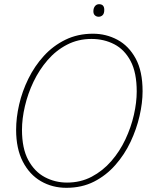

<svg xmlns="http://www.w3.org/2000/svg" viewBox="-20 -886 717 917"><path d="M297 11Q230 11 175.5 -20.5Q121 -52 89 -114Q57 -176 57 -266Q57 -324 71.5 -387Q86 -450 115.5 -510Q145 -570 189 -618.5Q233 -667 292 -696Q351 -725 424 -725Q487 -725 541 -696Q595 -667 628 -606.5Q661 -546 661 -450Q661 -395 646.5 -332Q632 -269 603.5 -208.5Q575 -148 531 -98Q487 -48 429 -18.5Q371 11 297 11ZM300 -14Q365 -14 418 -42Q471 -70 511.5 -116.5Q552 -163 579 -220.5Q606 -278 619.5 -337.5Q633 -397 633 -449Q633 -539 604 -594Q575 -649 526 -674.5Q477 -700 417 -700Q353 -700 300 -672.5Q247 -645 207 -598.5Q167 -552 140 -495.5Q113 -439 99 -379Q85 -319 85 -266Q85 -177 115 -121.5Q145 -66 194 -40Q243 -14 300 -14ZM451 -806Q441 -806 433.5 -812.5Q426 -819 426 -832Q426 -847 433.5 -856.5Q441 -866 453 -866Q478 -866 478 -839Q478 -821 470 -813.5Q462 -806 451 -806Z"/></svg>

Font: Noto Serif Thin
Style: Italic
Weight: 100
Italic angle: -12°
Designer: Monotype Design Team
Foundry: Monotype Imaging Inc.
Version: Version 2.014; ttfautohint (v1.8.4.7-5d5b)